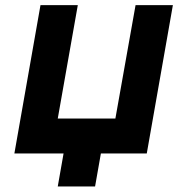

<svg xmlns="http://www.w3.org/2000/svg" viewBox="-20 -582 688 728"><path d="M635.5 -562.5 536.5 0H362.5L340.5 125H199L221 0H34.5L133.5 -562.5H275L199 -132.5H417.5L494 -562.5Z"/></svg>

Font: Russisch Sans ExtraBold
Style: Italic
Weight: 800
Width: 4
Italic angle: -10°
Designer: Michael Sharanda (font) & Cristiano Sobral (main changes)
Foundry: Michael Sharanda
Version: Version 2.00;September 8, 2020;FontCreator 13.0.0.2681 64-bi